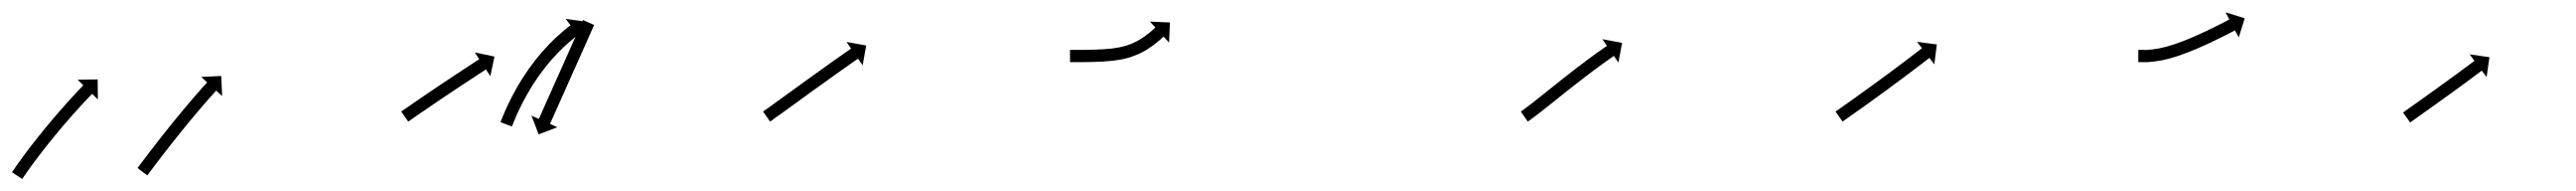

<svg xmlns="http://www.w3.org/2000/svg" viewBox="-51 -290 4215 312"><path d="M-30.1 -10.5C-30.5 -9.9 -30.9 -9.2 -31.3 -8.6L-14.6 2.4C-14.2 1.8 -13.8 1.2 -13.4 0.6L-13.5 0.6L-13.5 0.6C-12.4 -1 -11.3 -2.6 -10.1 -4.3C-10.1 -4.3 -10.1 -4.2 -10.2 -4.2C-10.2 -4.2 -10.2 -4.2 -10.2 -4.2C-8.5 -6.7 -6.7 -9.2 -5 -11.6C-5 -11.6 -5 -11.6 -5 -11.6C-5 -11.6 -5 -11.6 -5 -11.6C-2.7 -14.7 -0.5 -17.9 1.8 -21L1.8 -21L1.8 -21C4.5 -24.6 7.2 -28.3 10 -31.9L10 -31.9L10 -31.9C13 -35.9 16.1 -40 19.2 -44L19.2 -44L19.2 -44C22.6 -48.2 25.9 -52.5 29.3 -56.7L29.3 -56.7L29.3 -56.7C32.8 -61 36.3 -65.4 39.9 -69.7L39.9 -69.7L39.9 -69.7C43.4 -74 47 -78.3 50.7 -82.6L50.6 -82.5L50.6 -82.5C54.1 -86.6 57.7 -90.8 61.2 -94.8L61.2 -94.8L61.2 -94.8C64.6 -98.6 67.9 -102.4 71.3 -106.2L71.3 -106.2L71.3 -106.2C74.3 -109.6 77.4 -112.9 80.5 -116.3L80.5 -116.3L80.4 -116.3C83.1 -119.1 85.7 -121.9 88.3 -124.7L88.3 -124.7L88.3 -124.7C90.3 -126.9 92.4 -129 94.4 -131.2L94.4 -131.1L94.4 -131.1C95.7 -132.5 97 -133.9 98.4 -135.3L98.4 -135.3L98.4 -135.3C98.8 -135.8 99.3 -136.2 99.8 -136.7L109.2 -127.5L108.8 -160.3L76 -159.8L85.4 -150.7C85 -150.2 84.5 -149.7 84 -149.2L84 -149.2L84 -149.2C82.6 -147.8 81.3 -146.4 80 -145L80 -145L79.9 -145C77.9 -142.8 75.8 -140.6 73.7 -138.4L73.7 -138.4L73.7 -138.4C71 -135.5 68.4 -132.7 65.7 -129.8L65.7 -129.8L65.7 -129.8C62.6 -126.4 59.5 -123 56.4 -119.6L56.4 -119.6L56.4 -119.5C53 -115.7 49.6 -111.9 46.2 -108L46.2 -108L46.2 -108C42.6 -103.8 39 -99.7 35.4 -95.5L35.4 -95.5L35.4 -95.5C31.7 -91.1 28.1 -86.8 24.5 -82.4L24.5 -82.4L24.4 -82.4C20.9 -78 17.3 -73.6 13.7 -69.2L13.7 -69.2L13.7 -69.2C10.3 -64.9 6.9 -60.6 3.5 -56.3L3.5 -56.3L3.4 -56.3C0.3 -52.2 -2.8 -48.1 -6 -44L-6 -44L-6 -44C-8.8 -40.3 -11.5 -36.6 -14.3 -32.9L-14.3 -32.8L-14.3 -32.8C-16.7 -29.6 -19 -26.4 -21.3 -23.2C-21.3 -23.2 -21.3 -23.2 -21.3 -23.2C-21.3 -23.2 -21.3 -23.2 -21.3 -23.2C-23.1 -20.7 -24.9 -18.1 -26.6 -15.6C-26.6 -15.6 -26.6 -15.6 -26.6 -15.6C-26.6 -15.6 -26.6 -15.6 -26.6 -15.6C-27.8 -13.9 -28.9 -12.2 -30.1 -10.5L-30.1 -10.5ZM175.2 -17.1C174.8 -16.5 174.4 -16 174 -15.5L190 -3.5C190.4 -4 190.8 -4.6 191.2 -5.1C192.3 -6.6 193.5 -8.1 194.6 -9.6C196.3 -11.9 198.1 -14.3 199.9 -16.6L199.9 -16.6L199.9 -16.6C202.2 -19.6 204.5 -22.7 206.8 -25.7L206.8 -25.7L206.8 -25.7C209.5 -29.3 212.3 -32.8 215 -36.4L215 -36.4L215 -36.4C218.1 -40.4 221.2 -44.3 224.3 -48.3L224.3 -48.3L224.2 -48.3C227.6 -52.5 230.9 -56.7 234.2 -60.9L234.2 -60.9L234.2 -60.9C237.7 -65.3 241.2 -69.6 244.7 -73.9L244.7 -73.9L244.6 -73.9C248.1 -78.2 251.7 -82.5 255.2 -86.8L255.2 -86.8L255.2 -86.8C258.6 -91 262.1 -95.1 265.5 -99.3L265.5 -99.2L265.5 -99.2C268.7 -103.1 272 -107 275.3 -110.8L275.3 -110.8L275.3 -110.8C278.2 -114.2 281.2 -117.6 284.1 -121.1L284.1 -121L284.1 -121C286.6 -123.9 289.2 -126.8 291.7 -129.7L291.7 -129.7L291.7 -129.7C293.7 -131.9 295.6 -134.1 297.6 -136.3L297.6 -136.3L297.6 -136.3C298.9 -137.7 300.1 -139.1 301.4 -140.5L301.4 -140.5L301.4 -140.5C301.9 -141 302.3 -141.5 302.8 -142L312.5 -133.1L311 -165.9L278.2 -164.3L288 -155.4C287.5 -154.9 287.1 -154.4 286.6 -153.9L286.6 -153.9L286.6 -153.9C285.3 -152.5 284 -151.1 282.7 -149.6L282.7 -149.6L282.7 -149.6C280.7 -147.4 278.7 -145.2 276.7 -142.9L276.7 -142.9L276.7 -142.9C274.2 -140 271.6 -137.1 269.1 -134.2L269.1 -134.2L269 -134.2C266 -130.7 263.1 -127.3 260.1 -123.8L260.1 -123.8L260.1 -123.8C256.8 -119.9 253.5 -116 250.2 -112.1L250.2 -112.1L250.2 -112.1C246.7 -107.9 243.2 -103.7 239.8 -99.5L239.7 -99.5L239.7 -99.5C236.2 -95.2 232.6 -90.9 229.1 -86.5L229.1 -86.5L229.1 -86.5C225.6 -82.1 222.1 -77.8 218.6 -73.4L218.6 -73.4L218.6 -73.4C215.2 -69.1 211.9 -64.9 208.5 -60.6L208.5 -60.6L208.5 -60.6C205.4 -56.6 202.3 -52.6 199.2 -48.6L199.2 -48.6L199.2 -48.6C196.4 -45 193.6 -41.4 190.9 -37.8L190.9 -37.8L190.9 -37.8C188.6 -34.8 186.3 -31.7 183.9 -28.7L183.9 -28.7L183.9 -28.7C182.2 -26.3 180.4 -24 178.6 -21.6C177.5 -20.1 176.3 -18.6 175.2 -17.1Z M607 -108.8C606.5 -108.4 606.1 -108.1 605.6 -107.8L617 -91.4C617.5 -91.7 617.9 -92 618.4 -92.3C619.7 -93.3 621.1 -94.2 622.4 -95.1C624.5 -96.6 626.6 -98 628.6 -99.4C631.3 -101.3 634 -103.1 636.7 -105C639.9 -107.2 643.1 -109.4 646.3 -111.5L646.3 -111.5L646.3 -111.5C649.8 -114 653.4 -116.4 657 -118.8L657 -118.8L657 -118.8C660.8 -121.4 664.6 -124 668.4 -126.6L668.4 -126.6L668.4 -126.6C672.4 -129.2 676.3 -131.9 680.3 -134.5L680.3 -134.5L680.3 -134.5C684.3 -137.2 688.2 -139.8 692.2 -142.5C696 -145 699.9 -147.5 703.7 -150.1C707.3 -152.5 710.9 -154.8 714.5 -157.2C717.7 -159.3 721 -161.4 724.2 -163.5C726.9 -165.3 729.6 -167.1 732.4 -168.9C734.5 -170.3 736.6 -171.6 738.7 -173C740 -173.9 741.4 -174.8 742.7 -175.7C743.2 -176 743.7 -176.3 744.2 -176.6L751.4 -165.6L758.1 -197.6L726 -204.4L733.2 -193.3C732.7 -193 732.3 -192.7 731.8 -192.4C730.4 -191.5 729.1 -190.6 727.7 -189.8C725.6 -188.4 723.5 -187 721.4 -185.6C718.7 -183.9 716 -182.1 713.2 -180.3C710 -178.2 706.8 -176 703.5 -173.9C699.9 -171.5 696.3 -169.2 692.7 -166.8C688.8 -164.2 685 -161.7 681.1 -159.1C677.1 -156.5 673.2 -153.8 669.2 -151.2L669.2 -151.2L669.2 -151.2C665.2 -148.5 661.2 -145.8 657.3 -143.2L657.3 -143.2L657.3 -143.2C653.4 -140.6 649.6 -138 645.7 -135.4L645.7 -135.4L645.7 -135.4C642.1 -132.9 638.6 -130.5 635 -128.1L635 -128.1L635 -128C631.8 -125.9 628.6 -123.7 625.4 -121.5C622.7 -119.6 620 -117.7 617.3 -115.9C615.2 -114.4 613.1 -113 611 -111.6C609.7 -110.6 608.3 -109.7 607 -108.8ZM920.4 -247.4C920.7 -248 921 -248.6 921.2 -249.2L903 -257.3C902.7 -256.7 902.4 -256.1 902.2 -255.5C901.4 -253.8 900.6 -252.1 899.9 -250.4C898.7 -247.7 897.5 -245.1 896.3 -242.4C894.8 -239 893.2 -235.5 891.7 -232.1C889.9 -228 888 -223.9 886.2 -219.9C884.2 -215.3 882.2 -210.8 880.1 -206.2C877.9 -201.3 875.8 -196.5 873.6 -191.6C871.4 -186.6 869.1 -181.6 866.9 -176.5C864.6 -171.5 862.4 -166.5 860.1 -161.5C858 -156.6 855.8 -151.7 853.6 -146.9C851.6 -142.3 849.5 -137.8 847.5 -133.2C845.7 -129.1 843.9 -125.1 842 -121C840.5 -117.5 839 -114.1 837.4 -110.7C836.2 -108 835 -105.3 833.9 -102.7C833.1 -101 832.3 -99.3 831.6 -97.6C831.3 -97 831 -96.4 830.8 -95.7L818.7 -101.1L830.4 -70.5L861 -82.2L849 -87.6C849.3 -88.2 849.6 -88.8 849.8 -89.4C850.6 -91.1 851.3 -92.8 852.1 -94.5C853.3 -97.2 854.5 -99.8 855.7 -102.5C857.2 -105.9 858.8 -109.4 860.3 -112.8C862.1 -116.9 863.9 -121 865.8 -125.1C867.8 -129.6 869.8 -134.2 871.9 -138.7C874 -143.6 876.2 -148.4 878.4 -153.3C880.6 -158.3 882.9 -163.4 885.1 -168.4C887.4 -173.4 889.6 -178.4 891.9 -183.5C894 -188.3 896.2 -193.2 898.4 -198C900.4 -202.6 902.5 -207.1 904.5 -211.7C906.3 -215.8 908.1 -219.9 910 -223.9C911.5 -227.4 913 -230.8 914.6 -234.3C915.8 -236.9 916.9 -239.6 918.1 -242.2C918.9 -243.9 919.7 -245.7 920.4 -247.4ZM768.8 -92.5C768.5 -91.8 768.3 -91.2 768 -90.5L786.7 -83.3C786.9 -83.9 787.2 -84.6 787.4 -85.2L787.4 -85.2L787.4 -85.2C788.1 -87.1 788.9 -88.9 789.6 -90.7C789.6 -90.7 789.6 -90.7 789.6 -90.7C789.6 -90.7 789.6 -90.7 789.6 -90.7C790.8 -93.5 792 -96.3 793.2 -99.1C793.2 -99.1 793.2 -99.1 793.1 -99.1C793.1 -99.1 793.1 -99.1 793.1 -99.1C794.7 -102.7 796.4 -106.3 798.1 -109.9C798.1 -109.9 798.1 -109.9 798 -109.9C798 -109.9 798 -109.8 798 -109.8C800.1 -114.1 802.1 -118.3 804.3 -122.5C804.3 -122.5 804.3 -122.5 804.2 -122.5C804.2 -122.4 804.2 -122.4 804.2 -122.4C806.7 -127.1 809.2 -131.7 811.8 -136.3C811.8 -136.3 811.7 -136.3 811.7 -136.2C811.7 -136.2 811.7 -136.2 811.7 -136.2C814.5 -141.1 817.4 -145.9 820.4 -150.7C820.4 -150.7 820.4 -150.7 820.4 -150.6C820.4 -150.6 820.3 -150.6 820.3 -150.6C823.5 -155.5 826.8 -160.3 830.1 -165.2C830.1 -165.2 830.1 -165.1 830 -165.1C830 -165 830 -165 830 -165C833.4 -169.8 836.9 -174.5 840.5 -179.1C840.5 -179.1 840.4 -179.1 840.4 -179.1C840.4 -179 840.4 -179 840.4 -179C843.9 -183.4 847.5 -187.8 851.3 -192.1C851.3 -192.1 851.2 -192.1 851.2 -192.1C851.2 -192 851.1 -192 851.1 -192C854.7 -196 858.3 -199.9 862 -203.8C862 -203.8 862 -203.8 861.9 -203.7C861.9 -203.7 861.9 -203.7 861.9 -203.7C865.2 -207.1 868.7 -210.5 872.1 -213.8C872.1 -213.8 872.1 -213.8 872.1 -213.7C872.1 -213.7 872 -213.7 872 -213.7C875 -216.4 878 -219.2 881.1 -221.8C881.1 -221.8 881.1 -221.8 881.1 -221.8C881 -221.8 881 -221.7 881 -221.7C883.4 -223.8 885.8 -225.8 888.3 -227.8C888.3 -227.8 888.2 -227.8 888.2 -227.8C888.2 -227.7 888.2 -227.7 888.2 -227.7C889.8 -229 891.4 -230.2 893 -231.5C893 -231.5 892.9 -231.5 892.9 -231.5C892.9 -231.5 892.9 -231.4 892.9 -231.4C893.5 -231.9 894.1 -232.3 894.6 -232.8L902.6 -222.3L907.1 -254.7L874.6 -259.2L882.6 -248.7C882 -248.2 881.4 -247.8 880.8 -247.3C880.8 -247.3 880.8 -247.3 880.8 -247.3C880.7 -247.3 880.7 -247.3 880.7 -247.3C879.1 -246 877.4 -244.7 875.7 -243.4C875.7 -243.4 875.7 -243.4 875.7 -243.3C875.7 -243.3 875.6 -243.3 875.6 -243.3C873.1 -241.2 870.6 -239.1 868.1 -237C868.1 -237 868 -237 868 -236.9C868 -236.9 868 -236.9 868 -236.9C864.7 -234.1 861.6 -231.3 858.5 -228.4C858.5 -228.4 858.4 -228.3 858.4 -228.3C858.4 -228.3 858.3 -228.3 858.3 -228.3C854.7 -224.8 851.1 -221.3 847.6 -217.7C847.6 -217.7 847.6 -217.7 847.6 -217.7C847.5 -217.6 847.5 -217.6 847.5 -217.6C843.7 -213.6 839.9 -209.5 836.2 -205.3C836.2 -205.3 836.2 -205.3 836.1 -205.2C836.1 -205.2 836.1 -205.2 836.1 -205.2C832.2 -200.7 828.4 -196.1 824.7 -191.5C824.7 -191.5 824.7 -191.4 824.7 -191.4C824.7 -191.4 824.6 -191.3 824.6 -191.3C820.9 -186.5 817.3 -181.6 813.7 -176.7C813.7 -176.7 813.7 -176.6 813.7 -176.6C813.7 -176.6 813.6 -176.5 813.6 -176.5C810.2 -171.5 806.8 -166.5 803.5 -161.4C803.5 -161.4 803.5 -161.4 803.5 -161.3C803.5 -161.3 803.4 -161.3 803.4 -161.3C800.3 -156.3 797.3 -151.3 794.4 -146.2C794.4 -146.2 794.4 -146.2 794.4 -146.2C794.3 -146.1 794.3 -146.1 794.3 -146.1C791.7 -141.3 789 -136.5 786.5 -131.7C786.5 -131.7 786.5 -131.7 786.5 -131.6C786.5 -131.6 786.4 -131.6 786.4 -131.6C784.2 -127.2 782.1 -122.9 780 -118.5C780 -118.5 780 -118.4 779.9 -118.4C779.9 -118.4 779.9 -118.4 779.9 -118.4C778.2 -114.6 776.5 -110.9 774.8 -107.1C774.8 -107.1 774.8 -107.1 774.8 -107.1C774.8 -107.1 774.8 -107 774.8 -107C773.5 -104.1 772.3 -101.2 771.1 -98.3C771.1 -98.3 771.1 -98.3 771.1 -98.2C771.1 -98.2 771.1 -98.2 771.1 -98.2C770.3 -96.3 769.6 -94.4 768.8 -92.5L768.8 -92.5Z M1199.2 -108.9C1198.7 -108.5 1198.2 -108.2 1197.7 -107.8L1209.1 -91.4C1209.6 -91.8 1210.1 -92.1 1210.6 -92.5L1210.6 -92.5L1210.6 -92.5C1212.1 -93.5 1213.6 -94.6 1215.1 -95.6L1215.1 -95.6L1215.1 -95.7C1217.5 -97.3 1219.8 -99 1222.1 -100.7L1222.2 -100.7L1222.2 -100.7C1225.2 -102.8 1228.3 -105 1231.3 -107.2C1234.9 -109.8 1238.5 -112.4 1242.1 -115.1C1246.2 -118 1250.2 -120.9 1254.3 -123.8C1258.6 -126.9 1262.9 -130.1 1267.2 -133.2C1271.7 -136.4 1276.2 -139.6 1280.6 -142.9C1285.1 -146.1 1289.6 -149.3 1294.1 -152.5C1298.4 -155.6 1302.7 -158.7 1307.1 -161.8C1311.2 -164.8 1315.2 -167.7 1319.3 -170.5C1323 -173.1 1326.6 -175.7 1330.3 -178.3C1333.4 -180.5 1336.5 -182.7 1339.6 -184.8C1342 -186.5 1344.4 -188.2 1346.8 -189.9C1348.3 -190.9 1349.9 -192 1351.4 -193.1C1352 -193.5 1352.5 -193.9 1353.1 -194.2L1360.6 -183.4L1366.4 -215.7L1334.2 -221.5L1341.7 -210.7C1341.1 -210.3 1340.6 -209.9 1340 -209.5C1338.5 -208.4 1336.9 -207.4 1335.4 -206.3C1332.9 -204.6 1330.5 -202.9 1328.1 -201.2C1325 -199 1321.9 -196.9 1318.8 -194.7C1315.1 -192.1 1311.4 -189.5 1307.7 -186.9C1303.7 -184 1299.6 -181 1295.5 -178.1C1291.1 -175 1286.8 -171.9 1282.4 -168.8C1277.9 -165.5 1273.4 -162.3 1268.9 -159.1C1264.5 -155.9 1260 -152.6 1255.5 -149.4C1251.2 -146.3 1246.9 -143.1 1242.5 -140C1238.5 -137.1 1234.5 -134.2 1230.4 -131.3C1226.8 -128.7 1223.2 -126.1 1219.6 -123.5C1216.6 -121.3 1213.6 -119.1 1210.5 -116.9L1210.5 -116.9L1210.5 -116.9C1208.2 -115.3 1205.9 -113.6 1203.6 -112L1203.6 -112L1203.6 -112C1202.1 -111 1200.6 -109.9 1199.2 -108.9L1199.2 -108.9Z M1701.9 -208.5C1701.3 -208.5 1700.6 -208.5 1699.9 -208.5L1700 -188.5C1700.6 -188.5 1701.3 -188.5 1702 -188.5C1703.8 -188.5 1705.7 -188.5 1707.6 -188.5C1710.5 -188.5 1713.4 -188.5 1716.2 -188.5L1716.3 -188.5L1716.3 -188.5C1720 -188.6 1723.7 -188.6 1727.4 -188.6L1727.4 -188.6L1727.5 -188.6C1731.8 -188.7 1736.2 -188.8 1740.5 -188.9C1740.5 -188.9 1740.5 -188.9 1740.6 -188.9C1740.6 -188.9 1740.6 -188.9 1740.6 -188.9C1745.4 -189.1 1750.1 -189.3 1754.9 -189.5C1754.9 -189.5 1754.9 -189.5 1754.9 -189.5C1755 -189.5 1755 -189.5 1755 -189.5C1760 -189.8 1764.9 -190.3 1769.8 -190.8C1769.8 -190.8 1769.9 -190.8 1769.9 -190.8C1770 -190.8 1770 -190.8 1770 -190.8C1774.9 -191.4 1779.8 -192.2 1784.7 -193C1784.7 -193 1784.7 -193.1 1784.8 -193.1C1784.9 -193.1 1785 -193.1 1785 -193.1C1789.6 -194.1 1794.2 -195.3 1798.8 -196.6C1798.8 -196.6 1798.9 -196.6 1798.9 -196.7C1799 -196.7 1799.1 -196.7 1799.1 -196.7C1803.4 -198.2 1807.6 -199.8 1811.7 -201.5C1811.7 -201.5 1811.8 -201.6 1811.9 -201.6C1812 -201.7 1812.1 -201.7 1812.1 -201.7C1815.9 -203.5 1819.7 -205.5 1823.4 -207.6C1823.4 -207.6 1823.4 -207.6 1823.5 -207.7C1823.6 -207.7 1823.6 -207.7 1823.6 -207.7C1827 -209.8 1830.2 -211.9 1833.4 -214.1C1833.4 -214.1 1833.4 -214.1 1833.5 -214.2C1833.5 -214.2 1833.6 -214.2 1833.6 -214.2C1836.3 -216.2 1839 -218.2 1841.6 -220.3C1841.6 -220.3 1841.7 -220.3 1841.7 -220.4C1841.7 -220.4 1841.7 -220.4 1841.7 -220.4C1843.8 -222.1 1845.8 -223.8 1847.8 -225.5C1847.8 -225.5 1847.8 -225.5 1847.9 -225.5C1847.9 -225.5 1847.9 -225.6 1847.9 -225.6C1849.2 -226.7 1850.5 -227.8 1851.7 -229L1851.8 -229L1851.8 -229C1852.2 -229.4 1852.7 -229.8 1853.1 -230.2L1862 -220.5L1863.4 -253.3L1830.7 -254.7L1839.6 -245C1839.2 -244.6 1838.7 -244.2 1838.3 -243.8L1838.3 -243.8L1838.3 -243.8C1837.1 -242.7 1835.9 -241.6 1834.7 -240.6C1834.7 -240.6 1834.7 -240.6 1834.7 -240.6C1834.8 -240.6 1834.8 -240.6 1834.8 -240.6C1832.9 -239 1831 -237.5 1829.1 -235.9C1829.1 -235.9 1829.1 -235.9 1829.2 -235.9C1829.2 -236 1829.2 -236 1829.2 -236C1826.8 -234.1 1824.3 -232.2 1821.8 -230.4C1821.8 -230.4 1821.9 -230.4 1821.9 -230.5C1822 -230.5 1822 -230.5 1822 -230.5C1819.1 -228.5 1816.2 -226.6 1813.2 -224.8C1813.2 -224.8 1813.3 -224.8 1813.3 -224.9C1813.4 -224.9 1813.5 -225 1813.5 -225C1810.2 -223.1 1806.9 -221.4 1803.5 -219.8C1803.5 -219.8 1803.6 -219.8 1803.7 -219.8C1803.8 -219.9 1803.9 -219.9 1803.9 -219.9C1800.2 -218.4 1796.5 -216.9 1792.7 -215.7C1792.7 -215.7 1792.8 -215.7 1792.9 -215.7C1793 -215.8 1793.1 -215.8 1793.1 -215.8C1789 -214.6 1784.9 -213.6 1780.7 -212.7C1780.7 -212.7 1780.8 -212.7 1780.9 -212.7C1781 -212.7 1781.1 -212.7 1781.1 -212.7C1776.6 -211.9 1772.1 -211.2 1767.5 -210.6C1767.5 -210.6 1767.6 -210.6 1767.7 -210.7C1767.7 -210.7 1767.8 -210.7 1767.8 -210.7C1763.1 -210.2 1758.4 -209.8 1753.7 -209.5C1753.7 -209.5 1753.7 -209.5 1753.7 -209.5C1753.8 -209.5 1753.8 -209.5 1753.8 -209.5C1749.2 -209.2 1744.6 -209 1739.9 -208.9C1739.9 -208.9 1740 -208.9 1740 -208.9C1740 -208.9 1740 -208.9 1740 -208.9C1735.7 -208.8 1731.5 -208.7 1727.2 -208.6L1727.2 -208.6L1727.2 -208.6C1723.5 -208.6 1719.8 -208.6 1716.1 -208.5L1716.1 -208.5L1716.2 -208.5C1713.3 -208.5 1710.4 -208.5 1707.5 -208.5C1705.7 -208.5 1703.8 -208.5 1701.9 -208.5Z M2439 -108.8C2438.6 -108.5 2438.1 -108.1 2437.6 -107.8L2449 -91.4C2449.5 -91.7 2450 -92.1 2450.5 -92.4L2450.5 -92.4L2450.6 -92.5C2452 -93.5 2453.4 -94.5 2454.8 -95.5C2454.8 -95.5 2454.9 -95.5 2454.9 -95.5C2454.9 -95.6 2454.9 -95.6 2454.9 -95.6C2457.1 -97.2 2459.4 -98.9 2461.6 -100.6C2461.6 -100.6 2461.6 -100.6 2461.6 -100.6C2461.6 -100.6 2461.7 -100.6 2461.7 -100.6C2464.6 -102.8 2467.5 -105.1 2470.4 -107.3L2470.4 -107.3L2470.4 -107.3C2473.9 -110.1 2477.4 -112.8 2480.8 -115.5L2480.8 -115.5L2480.8 -115.5C2484.7 -118.6 2488.6 -121.7 2492.5 -124.8C2496.7 -128.1 2500.8 -131.4 2505 -134.8C2509.3 -138.2 2513.7 -141.7 2518 -145.1L2518 -145.1L2518 -145.1C2522.3 -148.5 2526.7 -151.9 2531.1 -155.3L2531.1 -155.3L2531.1 -155.3C2535.3 -158.6 2539.6 -161.9 2543.9 -165.2L2543.9 -165.2L2543.9 -165.2C2547.9 -168.2 2551.9 -171.3 2556 -174.3L2556 -174.3L2556 -174.3C2559.6 -177 2563.3 -179.7 2566.9 -182.4L2566.9 -182.4L2566.9 -182.4C2570 -184.6 2573.1 -186.9 2576.3 -189.1L2576.2 -189.1L2576.2 -189.1C2578.7 -190.8 2581.1 -192.5 2583.5 -194.2L2583.5 -194.2L2583.5 -194.2C2585.1 -195.3 2586.6 -196.4 2588.2 -197.5L2588.2 -197.5L2588.2 -197.5C2588.8 -197.9 2589.3 -198.3 2589.9 -198.7L2597.3 -187.8L2603.3 -220L2571.1 -226L2578.6 -215.1C2578 -214.7 2577.4 -214.4 2576.9 -214L2576.9 -214L2576.8 -214C2575.2 -212.9 2573.7 -211.7 2572.1 -210.6L2572 -210.6L2572 -210.6C2569.6 -208.9 2567.1 -207.2 2564.7 -205.4L2564.6 -205.4L2564.6 -205.4C2561.5 -203.1 2558.3 -200.8 2555.1 -198.6L2555.1 -198.5L2555.1 -198.5C2551.4 -195.8 2547.7 -193.1 2544 -190.4L2544 -190.3L2544 -190.3C2539.9 -187.3 2535.8 -184.2 2531.8 -181.1L2531.8 -181.1L2531.7 -181.1C2527.4 -177.8 2523.1 -174.5 2518.8 -171.1L2518.8 -171.1L2518.8 -171.1C2514.4 -167.7 2510 -164.2 2505.6 -160.8L2505.6 -160.8L2505.6 -160.8C2501.2 -157.3 2496.9 -153.9 2492.5 -150.4C2488.4 -147.1 2484.2 -143.8 2480 -140.4C2476.1 -137.3 2472.3 -134.3 2468.4 -131.2L2468.4 -131.2L2468.4 -131.2C2465 -128.5 2461.6 -125.8 2458.1 -123.1L2458.1 -123.1L2458.2 -123.1C2455.3 -120.9 2452.4 -118.7 2449.5 -116.5C2449.5 -116.5 2449.6 -116.5 2449.6 -116.5C2449.6 -116.5 2449.6 -116.5 2449.6 -116.5C2447.4 -114.9 2445.2 -113.3 2443.1 -111.7C2443.1 -111.7 2443.1 -111.7 2443.1 -111.7C2443.1 -111.7 2443.1 -111.7 2443.1 -111.7C2441.7 -110.7 2440.4 -109.7 2439 -108.8L2439 -108.8Z M2954.2 -108.9C2953.7 -108.5 2953.1 -108.2 2952.6 -107.8L2964 -91.4C2964.5 -91.7 2965.1 -92.1 2965.6 -92.5C2967.2 -93.6 2968.7 -94.6 2970.2 -95.7C2972.6 -97.4 2975 -99 2977.3 -100.7C2980.4 -102.8 2983.5 -105 2986.5 -107.2L2986.5 -107.2L2986.5 -107.2C2990.2 -109.7 2993.8 -112.3 2997.4 -114.9L2997.4 -114.9L2997.4 -114.9C3001.4 -117.8 3005.5 -120.7 3009.5 -123.5L3009.5 -123.5L3009.5 -123.6C3013.8 -126.6 3018.1 -129.8 3022.4 -132.9L3022.4 -132.9L3022.4 -132.9C3026.9 -136.1 3031.3 -139.3 3035.7 -142.5L3035.7 -142.5L3035.7 -142.5C3040.1 -145.8 3044.5 -149 3048.9 -152.3L3048.9 -152.3L3049 -152.3C3053.2 -155.4 3057.5 -158.6 3061.7 -161.7L3061.7 -161.7L3061.7 -161.7C3065.7 -164.7 3069.7 -167.7 3073.6 -170.6L3073.6 -170.6L3073.7 -170.7C3077.2 -173.3 3080.7 -176 3084.3 -178.7L3084.3 -178.7L3084.3 -178.7C3087.3 -180.9 3090.3 -183.2 3093.3 -185.5C3095.6 -187.2 3097.9 -189 3100.2 -190.8C3101.6 -191.9 3103.1 -193 3104.6 -194.2C3105.1 -194.6 3105.6 -195 3106.2 -195.4L3114.2 -184.9L3118.4 -217.4L3085.9 -221.7L3094 -211.2C3093.4 -210.8 3092.9 -210.4 3092.4 -210C3090.9 -208.9 3089.5 -207.8 3088 -206.6C3085.7 -204.9 3083.4 -203.1 3081.1 -201.4C3078.2 -199.1 3075.2 -196.9 3072.2 -194.6L3072.2 -194.6L3072.2 -194.6C3068.7 -192 3065.2 -189.3 3061.6 -186.6L3061.6 -186.6L3061.6 -186.6C3057.7 -183.7 3053.7 -180.7 3049.8 -177.8L3049.8 -177.8L3049.8 -177.8C3045.6 -174.6 3041.3 -171.5 3037.1 -168.3L3037.1 -168.4L3037.1 -168.4C3032.7 -165.1 3028.3 -161.9 3023.9 -158.7L3023.9 -158.7L3023.9 -158.7C3019.5 -155.5 3015.1 -152.3 3010.7 -149.1L3010.7 -149.1L3010.7 -149.1C3006.4 -146 3002.1 -142.9 2997.8 -139.8L2997.8 -139.8L2997.8 -139.8C2993.8 -136.9 2989.8 -134 2985.8 -131.2L2985.8 -131.2L2985.8 -131.2C2982.2 -128.6 2978.6 -126.1 2975 -123.5L2975 -123.5L2975 -123.5C2971.9 -121.3 2968.9 -119.2 2965.8 -117C2963.5 -115.4 2961.1 -113.7 2958.8 -112.1C2957.2 -111 2955.7 -110 2954.2 -108.9Z M3450 -208.5C3449.3 -208.5 3448.7 -208.5 3448 -208.5V-188.5C3448.7 -188.5 3449.3 -188.5 3450 -188.5C3451.9 -188.5 3453.7 -188.5 3455.6 -188.5C3457.5 -188.5 3459.5 -188.6 3461.4 -188.5C3461.5 -188.5 3461.8 -188.5 3462.2 -188.5C3462.5 -188.5 3462.9 -188.5 3462.9 -188.5C3466.4 -188.8 3470 -189.1 3473.5 -189.5C3473.5 -189.5 3473.6 -189.5 3473.6 -189.5C3473.7 -189.5 3473.7 -189.5 3473.7 -189.5C3477.6 -190 3481.6 -190.6 3485.4 -191.3C3485.4 -191.3 3485.5 -191.3 3485.6 -191.3C3485.6 -191.3 3485.7 -191.3 3485.7 -191.3C3490.1 -192.2 3494.4 -193.2 3498.8 -194.3C3498.8 -194.3 3498.8 -194.3 3498.9 -194.3C3498.9 -194.4 3499 -194.4 3499 -194.4C3503.7 -195.7 3508.4 -197.1 3513.1 -198.6C3513.1 -198.6 3513.1 -198.6 3513.2 -198.7C3513.2 -198.7 3513.3 -198.7 3513.3 -198.7C3518.2 -200.4 3523.1 -202.1 3527.9 -204C3527.9 -204 3527.9 -204 3528 -204C3528 -204 3528 -204 3528 -204C3532.9 -205.9 3537.8 -207.9 3542.7 -209.9C3542.7 -209.9 3542.7 -209.9 3542.7 -209.9C3542.8 -210 3542.8 -210 3542.8 -210C3547.5 -212 3552.2 -214.1 3556.9 -216.2C3556.9 -216.2 3556.9 -216.2 3557 -216.2C3557 -216.2 3557 -216.2 3557 -216.2C3561.4 -218.2 3565.8 -220.3 3570.2 -222.3C3570.2 -222.3 3570.2 -222.4 3570.2 -222.4C3570.2 -222.4 3570.2 -222.4 3570.2 -222.4C3574.2 -224.3 3578.1 -226.2 3582 -228.1L3582 -228.1L3582 -228.1C3585.3 -229.8 3588.6 -231.4 3591.9 -233.1L3592 -233.1L3592 -233.1C3594.5 -234.4 3597.1 -235.7 3599.6 -237L3599.6 -237L3599.6 -237C3601.2 -237.9 3602.9 -238.7 3604.5 -239.6L3604.5 -239.6L3604.5 -239.6C3605.1 -239.9 3605.7 -240.2 3606.2 -240.5L3612.4 -228.9L3622.1 -260.1L3590.8 -269.9L3596.9 -258.2C3596.4 -257.9 3595.8 -257.6 3595.2 -257.3L3595.2 -257.3L3595.2 -257.3C3593.6 -256.5 3592 -255.6 3590.4 -254.8L3590.4 -254.8L3590.4 -254.8C3587.9 -253.5 3585.4 -252.2 3582.9 -250.9L3582.9 -250.9L3582.9 -250.9C3579.6 -249.3 3576.4 -247.6 3573.1 -246L3573.1 -246L3573.1 -246C3569.3 -244.1 3565.4 -242.3 3561.6 -240.4C3561.6 -240.4 3561.6 -240.4 3561.6 -240.4C3561.6 -240.4 3561.6 -240.4 3561.6 -240.4C3557.3 -238.4 3553 -236.4 3548.7 -234.4C3548.7 -234.4 3548.7 -234.4 3548.7 -234.4C3548.7 -234.4 3548.7 -234.4 3548.7 -234.4C3544.1 -232.4 3539.5 -230.3 3534.9 -228.3C3534.9 -228.3 3534.9 -228.4 3534.9 -228.4C3535 -228.4 3535 -228.4 3535 -228.4C3530.3 -226.4 3525.5 -224.5 3520.8 -222.6C3520.8 -222.6 3520.8 -222.6 3520.8 -222.7C3520.8 -222.7 3520.9 -222.7 3520.9 -222.7C3516.2 -220.9 3511.5 -219.2 3506.8 -217.6C3506.8 -217.6 3506.8 -217.6 3506.9 -217.6C3506.9 -217.7 3507 -217.7 3507 -217.7C3502.5 -216.2 3498.1 -214.9 3493.6 -213.6C3493.6 -213.6 3493.6 -213.6 3493.7 -213.7C3493.8 -213.7 3493.8 -213.7 3493.8 -213.7C3489.8 -212.7 3485.8 -211.7 3481.7 -210.9C3481.7 -210.9 3481.8 -210.9 3481.8 -210.9C3481.9 -210.9 3482 -210.9 3482 -210.9C3478.4 -210.3 3474.8 -209.8 3471.2 -209.3C3471.2 -209.3 3471.3 -209.3 3471.3 -209.3C3471.4 -209.3 3471.4 -209.3 3471.4 -209.3C3468 -209 3464.6 -208.7 3461.2 -208.4C3461.2 -208.4 3461.6 -208.4 3461.9 -208.4C3462.3 -208.4 3462.7 -208.4 3462.7 -208.4C3460.3 -208.6 3458 -208.5 3455.6 -208.5C3453.7 -208.5 3451.9 -208.5 3450 -208.5Z M3882.6 -107.2C3882.2 -106.9 3881.7 -106.5 3881.3 -106.2L3892.9 -89.9C3893.3 -90.2 3893.7 -90.6 3894.2 -90.9C3895.4 -91.8 3896.7 -92.7 3898 -93.5C3899.9 -94.9 3901.8 -96.3 3903.8 -97.7C3906.3 -99.5 3908.8 -101.3 3911.4 -103.1C3914.3 -105.2 3917.3 -107.3 3920.3 -109.4C3923.6 -111.8 3926.9 -114.1 3930.3 -116.5C3933.8 -119 3937.4 -121.6 3940.9 -124.1C3944.6 -126.7 3948.2 -129.3 3951.9 -132C3955.5 -134.6 3959.2 -137.2 3962.8 -139.8L3962.8 -139.8L3962.8 -139.9C3966.3 -142.4 3969.9 -145 3973.4 -147.5L3973.4 -147.5L3973.4 -147.5C3976.7 -149.9 3979.9 -152.3 3983.2 -154.7L3983.2 -154.7L3983.2 -154.7C3986.2 -156.9 3989.1 -159 3992 -161.2L3992 -161.2L3992 -161.2C3994.5 -163 3997 -164.8 3999.4 -166.7C4001.3 -168.1 4003.2 -169.5 4005.1 -170.9C4006.4 -171.8 4007.6 -172.8 4008.8 -173.7C4009.2 -174 4009.7 -174.3 4010.1 -174.6L4018 -164.1L4022.6 -196.6L3990.2 -201.2L3998.1 -190.6C3997.7 -190.3 3997.2 -190 3996.8 -189.7C3995.6 -188.8 3994.4 -187.9 3993.2 -187C3991.3 -185.5 3989.4 -184.1 3987.5 -182.7C3985 -180.9 3982.6 -179.1 3980.1 -177.3L3980.1 -177.3L3980.1 -177.3C3977.2 -175.1 3974.3 -173 3971.4 -170.8L3971.4 -170.8L3971.4 -170.8C3968.1 -168.5 3964.9 -166.1 3961.6 -163.7L3961.6 -163.7L3961.6 -163.7C3958.1 -161.1 3954.6 -158.6 3951.1 -156.1L3951.1 -156.1L3951.1 -156.1C3947.5 -153.4 3943.8 -150.8 3940.2 -148.2C3936.6 -145.6 3932.9 -143 3929.3 -140.4C3925.7 -137.8 3922.2 -135.3 3918.7 -132.8C3915.3 -130.4 3912 -128.1 3908.7 -125.7C3905.7 -123.6 3902.8 -121.5 3899.8 -119.4C3897.3 -117.6 3894.7 -115.8 3892.2 -114C3890.3 -112.6 3888.3 -111.2 3886.4 -109.9C3885.1 -109 3883.9 -108.1 3882.6 -107.2Z"/></svg>

Font: FRB American Cursive Just Arrows Extrabold
Style: Bold Italic
Weight: 800
Italic angle: -25°
Version: Version 2.0;Modular Font Editor K font №1